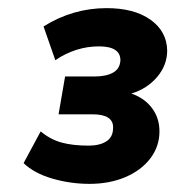

<svg xmlns="http://www.w3.org/2000/svg" viewBox="-20 -729 431 472"><path d="M200 -277Q153 -277 108.5 -290Q64 -303 38 -328L80 -406Q104 -386 131.5 -378.5Q159 -371 198 -371Q225 -371 241.5 -381.5Q258 -392 258 -415Q259 -448 207 -448H124L140 -541H213Q241 -541 258 -550.5Q275 -560 276 -581Q276 -615 223 -615Q195 -615 168 -606.5Q141 -598 116 -581L87 -664Q159 -709 242 -709Q310 -709 350 -680.5Q390 -652 391 -605Q391 -569 366.5 -540Q342 -511 303 -499Q335 -488 353.5 -463.5Q372 -439 372 -406Q372 -369 349.5 -339.5Q327 -310 288 -293.5Q249 -277 200 -277Z"/></svg>

Font: Nunito Sans ExtraBold
Style: Italic
Weight: 800
Italic angle: -9°
Designer: Vernon Adams
Foundry: Vernon Adams
Version: Version 3.006; ttfautohint (v1.8.3)